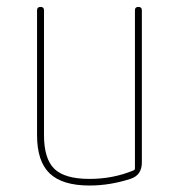

<svg xmlns="http://www.w3.org/2000/svg" viewBox="-20 -540 540 569"><path d="M245.1 9.8Q165 9.8 127.4 -25.9Q89.8 -61.5 89.8 -139.6V-509.8Q89.8 -519.5 100.1 -519.5Q110.4 -519.5 110.4 -509.8V-139.6Q110.4 -69.3 141.1 -39.6Q171.9 -9.8 245.1 -9.8Q315.4 -9.8 376 -35.2Q379.9 -36.1 379.9 -42V-509.8Q379.9 -519.5 390.1 -519.5Q400.4 -519.5 400.4 -509.8V-58.6Q400.4 -20.5 366.2 -9.8Q305.7 9.8 245.1 9.8Z"/></svg>

Font: Rounded Mgen+ 1mn thin
Style: Regular
Weight: 100
Designer: [Source Han Sans]
Ryoko NISHIZUKA  (kana & ideographs); Paul D. Hunt (Latin, Greek & Cyrillic); Wenlong ZHANG  (bopomofo
Version: Version 1.059.20150602